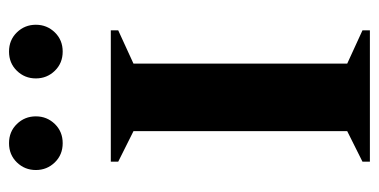

<svg xmlns="http://www.w3.org/2000/svg" viewBox="-222 -598 820 415"><g transform="rotate(-90 187.5 -390.0)"><path d="M46 0V-16L112 -49V-511L46 -544V-560H330V-544L258 -511V-49L330 -16V0ZM86 -664Q61 -664 44.5 -681Q28 -698 28 -722Q28 -746 44.5 -763Q61 -780 86 -780Q111 -780 127.5 -763Q144 -746 144 -722Q144 -698 127.5 -681Q111 -664 86 -664ZM284 -664Q259 -664 242.5 -681Q226 -698 226 -722Q226 -746 242.5 -763Q259 -780 284 -780Q309 -780 325.5 -763Q342 -746 342 -722Q342 -698 325.5 -681Q309 -664 284 -664Z"/></g></svg>

Font: Spectral SC
Style: Bold
Weight: 700
Designer: Jean-Baptiste Levee
Foundry: Production Type
Version: Version 2.001